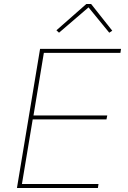

<svg xmlns="http://www.w3.org/2000/svg" viewBox="-20 -943 640 963"><path d="M65 0 181 -698H587L584 -678H200L148 -364H518L514 -344H144L90 -20H474L471 0ZM437 -923 543 -789 528 -779 424 -906 276 -779 263 -791 413 -923Z"/></svg>

Font: IBM Plex Mono Thin
Style: Italic
Weight: 100
Italic angle: -9°
Monospace: yes
Designer: Mike Abbink, Paul van der Laan, Pieter van Rosmalen
Foundry: Bold Monday
Version: Version 2.3